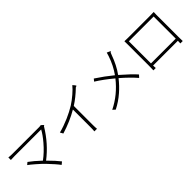

<svg xmlns="http://www.w3.org/2000/svg" viewBox="200 -1870 3008 3008"><g transform="rotate(-45 1704.0 -366.0)"><path d="M560 17Q515 -46 396 -171Q353 -215 282.5 -276.5Q212 -338 176 -363L214 -395Q294 -338 400 -238Q508 -318 604 -431Q684 -525 726 -603H433H140Q79 -603 52 -600V-656Q95 -651 140 -651H724Q757 -651 768 -656Q813 -618 810 -615Q809 -614 805 -615Q800 -616 797 -613Q791 -605 789 -602Q646 -365 435 -203Q546 -92 603 -18Z M1294 8Q1298 -24 1298 -80V-472Q1133 -375 927 -312L899 -361Q1009 -389 1126 -440Q1231 -486 1316 -538Q1388 -584 1455 -642Q1523 -700 1562 -749Q1578 -733 1591 -716Q1604 -697 1600 -693Q1597 -690 1592 -691Q1582 -691 1574 -683Q1464 -576 1348 -502V-291V-80Q1348 -24 1352 8Z M1772 4 1731 -33Q1954 -143 2114 -346Q1970 -466 1842 -546L1873 -584Q2017 -490 2144 -386Q2234 -512 2286 -668Q2300 -710 2304 -728Q2326 -720 2345 -710Q2366 -698 2365 -694Q2364 -691 2358 -690Q2350 -689 2346 -681Q2343 -675 2339 -663Q2335 -653 2333 -649Q2272 -477 2182 -354Q2348 -210 2419 -128L2382 -88Q2291 -194 2152 -314Q2077 -219 1991 -144Q1888 -54 1772 4Z M2624 -14Q2626 -46 2626 -119V-595Q2626 -637 2625 -658Q2661 -656 2701 -656H3197Q3249 -656 3274 -658Q3272 -637 3272 -595V-120Q3272 -42 3274 -14H3221Q3222 -20 3222 -42Q3223 -61 3223 -71H2948H2674Q2674 -61 2675 -42Q2675 -20 2676 -14ZM2674 -118H2948H3223V-608H2674Z"/></g></svg>

Font: GenSekiGothic TW L
Style: Regular
Weight: 300
Version: Version 1.501;PS 1;hotconv 16.6.51;makeotf.lib2.5.65220